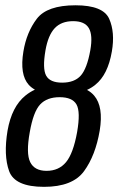

<svg xmlns="http://www.w3.org/2000/svg" viewBox="-20 -700 447 726"><path d="M146.5 6.5Q36 6.5 14.5 -53Q-7 -112.5 8.5 -206Q24.5 -297 76 -338.5Q92.5 -352 112 -361Q98.5 -368.5 88.5 -379.5Q54 -418 68.5 -505.5Q80.5 -578 119.2 -629Q158 -680 265.5 -680Q370 -680 392.8 -629Q415.5 -578 403 -505.5Q388 -417.5 340.5 -379.5Q326.5 -368 309 -360Q325 -351.5 336 -338.5Q372 -296.5 357 -206Q341 -112 297.8 -52.8Q254.5 6.5 146.5 6.5ZM156 -54Q202.5 -54 229.8 -87Q257 -120 271.5 -200Q285 -277.5 269.2 -305Q253.5 -332.5 205.5 -332.5Q157.5 -332.5 131.8 -305Q106 -277.5 92.5 -200Q78 -120 94.2 -87Q110.5 -54 156 -54ZM215 -387.5Q261.5 -387.5 285.2 -414Q309 -440.5 321.5 -510Q331.5 -567 316 -593.5Q300.5 -620 256.5 -620Q212 -620 187 -593.5Q162 -567 152 -510Q140 -440.5 154.5 -414Q169 -387.5 215 -387.5Z"/></svg>

Font: Anybody
Style: Italic
Weight: 400
Italic angle: -10°
Designer: Tyler Finck
Foundry: Etcetera Type Company
Version: Version 1.010; ttfautohint (v1.8.3) -l 8 -r 50 -G 200 -x 14 